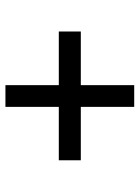

<svg xmlns="http://www.w3.org/2000/svg" viewBox="75 -634 509 699"><g transform="rotate(90 329.5 -284.5)"><path d="M290 -49.8V-518.6H369.1V-49.8ZM94.7 -244.1V-324.2H563.5V-244.1Z"/></g></svg>

Font: Inter
Style: Regular
Weight: 400
Designer: Rasmus Andersson
Foundry: rsms
Version: Version 4.000;git-8c9346024